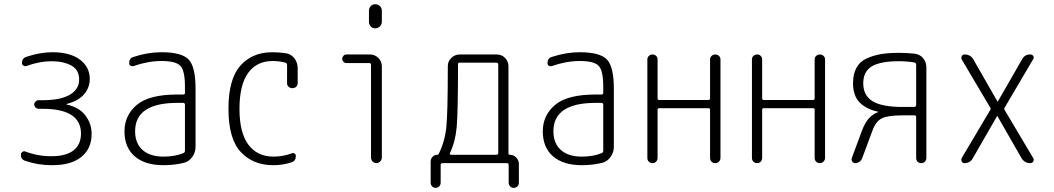

<svg xmlns="http://www.w3.org/2000/svg" viewBox="-20 -780 5040 918"><path d="M101.6 -10.7Q79.1 -17.6 80.1 -41Q80.1 -48.8 86.9 -53.7Q93.8 -58.6 100.6 -55.7Q164.1 -32.2 227.5 -33.2Q295.9 -33.2 331.5 -61Q367.2 -88.9 367.2 -141.6Q367.2 -259.8 183.6 -259.8H164.1Q156.2 -259.8 149.9 -266.1Q143.6 -272.5 143.6 -280.3Q143.6 -288.1 149.9 -294.4Q156.2 -300.8 164.1 -300.8H183.6Q269.5 -300.8 314 -327.1Q358.4 -353.5 358.4 -399.4Q358.4 -446.3 320.8 -466.8Q283.2 -487.3 225.6 -487.3Q169.9 -487.3 107.4 -464.8Q99.6 -461.9 92.3 -466.3Q85 -470.7 85 -478.5Q85 -502 107.4 -508.8Q172.9 -530.3 230.5 -530.3Q314.5 -530.3 361.8 -495.1Q409.2 -460 409.2 -402.3Q409.2 -361.3 382.3 -329.6Q355.5 -297.9 299.8 -283.2Q297.9 -283.2 297.9 -281.2Q297.9 -280.3 298.8 -280.3Q359.4 -266.6 388.7 -227.5Q418 -188.5 418 -139.6Q418 -69.3 369.1 -29.8Q320.3 9.8 230.5 9.8Q165 10.7 101.6 -10.7Z M828.1 -288.1Q626 -288.1 626 -152.3Q626 -94.7 661.6 -63Q697.3 -31.2 761.7 -31.2Q816.4 -31.2 856.4 -47.9Q864.3 -50.8 864.3 -59.6V-279.3Q864.3 -288.1 855.5 -288.1ZM761.7 9.8Q672.9 9.8 624 -32.7Q575.2 -75.2 575.2 -151.9Q575.2 -228.5 633.8 -278.3Q692.4 -328.1 828.1 -328.1H855.5Q864.3 -328.1 864.3 -335.9V-365.2Q864.3 -441.4 842.8 -464.8Q821.3 -488.3 752 -488.3Q686.5 -488.3 618.2 -463.9Q610.4 -461.9 604 -465.8Q597.7 -469.7 597.7 -477.5Q597.7 -502 618.2 -507.8Q686.5 -530.3 752 -530.3Q848.6 -530.3 881.8 -495.6Q915 -460.9 915 -355.5V-79.1Q915 -51.8 899.9 -30.3Q884.8 -8.8 861.3 -2Q815.4 9.8 761.7 9.8Z M1286.1 9.8Q1190.4 9.8 1131.3 -53.2Q1072.3 -116.2 1072.3 -259.8Q1072.3 -402.3 1129.4 -466.3Q1186.5 -530.3 1282.2 -530.3Q1312.5 -530.3 1346.7 -525.4Q1372.1 -521.5 1387.7 -501Q1403.3 -480.5 1403.3 -454.1V-381.8Q1403.3 -372.1 1396 -365.2Q1388.7 -358.4 1377.9 -358.4Q1367.2 -358.4 1359.9 -365.2Q1352.5 -372.1 1352.5 -381.8V-468.8Q1352.5 -477.5 1344.7 -480.5Q1314.5 -488.3 1284.2 -488.3Q1207 -488.3 1166 -430.7Q1125 -373 1125 -259.8Q1125 -145.5 1167.5 -88.4Q1210 -31.2 1288.1 -31.2Q1333 -31.2 1375 -46.9Q1381.8 -49.8 1388.2 -45.9Q1394.5 -42 1394.5 -34.2Q1394.5 -10.7 1374 -3.9Q1332 9.8 1286.1 9.8Z M1635.7 -478.5Q1627.9 -478.5 1622.1 -484.9Q1616.2 -491.2 1616.2 -499Q1616.2 -506.8 1622.1 -513.2Q1627.9 -519.5 1635.7 -519.5H1749Q1772.5 -519.5 1789.1 -502.9Q1805.7 -486.3 1805.7 -462.9V-26.4Q1805.7 -16.6 1797.9 -8.3Q1790 0 1779.8 0Q1769.5 0 1761.7 -7.8Q1753.9 -15.6 1753.9 -26.4V-469.7Q1753.9 -478.5 1745.1 -478.5ZM1744.1 -728.5Q1744.1 -741.2 1752.4 -750.5Q1760.7 -759.8 1773.9 -759.8Q1787.1 -759.8 1796.4 -751Q1805.7 -742.2 1805.7 -728.5V-675.8Q1805.7 -663.1 1796.4 -653.8Q1787.1 -644.5 1773.9 -644.5Q1760.7 -644.5 1752.4 -653.8Q1744.1 -663.1 1744.1 -675.8Z M2130.9 -46.9Q2129.9 -44.9 2131.3 -42.5Q2132.8 -40 2135.7 -40H2352.5Q2361.3 -40 2362.3 -47.9V-471.7Q2362.3 -479.5 2352.5 -480.5H2177.7Q2169.9 -480.5 2169.9 -472.7Q2169.9 -242.2 2163.6 -172.4Q2157.2 -102.5 2130.9 -46.9ZM2039.1 93.8V-7.8Q2039.1 -20.5 2048.3 -30.3Q2057.6 -40 2071.3 -40Q2076.2 -40 2077.1 -43Q2106.4 -101.6 2113.8 -169.9Q2121.1 -238.3 2121.1 -463.9Q2121.1 -487.3 2138.2 -503.4Q2155.3 -519.5 2177.7 -519.5H2355.5Q2378.9 -519.5 2395 -502.9Q2411.1 -486.3 2411.1 -462.9V-45.9Q2411.1 -40 2418 -40Q2435.5 -40 2448.2 -26.9Q2460.9 -13.7 2460.9 3.9V93.8Q2460.9 103.5 2454.1 110.8Q2447.3 118.2 2435.5 118.2Q2425.8 118.2 2418.9 110.8Q2412.1 103.5 2412.1 93.8V8.8Q2412.1 0 2403.3 0H2095.7Q2086.9 0 2086.9 8.8V93.8Q2086.9 103.5 2080.1 110.8Q2073.2 118.2 2063 118.2Q2052.7 118.2 2045.9 110.8Q2039.1 103.5 2039.1 93.8Z M2828.1 -288.1Q2626 -288.1 2626 -152.3Q2626 -94.7 2661.6 -63Q2697.3 -31.2 2761.7 -31.2Q2816.4 -31.2 2856.4 -47.9Q2864.3 -50.8 2864.3 -59.6V-279.3Q2864.3 -288.1 2855.5 -288.1ZM2761.7 9.8Q2672.9 9.8 2624 -32.7Q2575.2 -75.2 2575.2 -151.9Q2575.2 -228.5 2633.8 -278.3Q2692.4 -328.1 2828.1 -328.1H2855.5Q2864.3 -328.1 2864.3 -335.9V-365.2Q2864.3 -441.4 2842.8 -464.8Q2821.3 -488.3 2752 -488.3Q2686.5 -488.3 2618.2 -463.9Q2610.4 -461.9 2604 -465.8Q2597.7 -469.7 2597.7 -477.5Q2597.7 -502 2618.2 -507.8Q2686.5 -530.3 2752 -530.3Q2848.6 -530.3 2881.8 -495.6Q2915 -460.9 2915 -355.5V-79.1Q2915 -51.8 2899.9 -30.3Q2884.8 -8.8 2861.3 -2Q2815.4 9.8 2761.7 9.8Z M3075.2 -24.4V-496.1Q3075.2 -505.9 3082.5 -512.7Q3089.8 -519.5 3100.1 -519.5Q3110.4 -519.5 3117.2 -512.7Q3124 -505.9 3124 -496.1V-310.5Q3124 -301.8 3131.8 -301.8H3367.2Q3375 -301.8 3375 -310.5V-495.1Q3375 -505.9 3382.3 -512.7Q3389.6 -519.5 3399.9 -519.5Q3410.2 -519.5 3417.5 -512.7Q3424.8 -505.9 3424.8 -495.1V-25.4Q3424.8 -14.6 3417.5 -7.3Q3410.2 0 3399.9 0Q3389.6 0 3382.3 -6.8Q3375 -13.7 3375 -25.4V-254.9Q3375 -262.7 3367.2 -262.7H3131.8Q3124 -262.7 3124 -254.9V-24.4Q3124 -14.6 3117.2 -7.3Q3110.4 0 3100.1 0Q3089.8 0 3082.5 -6.8Q3075.2 -13.7 3075.2 -24.4Z M3575.2 -24.4V-496.1Q3575.2 -505.9 3582.5 -512.7Q3589.8 -519.5 3600.1 -519.5Q3610.4 -519.5 3617.2 -512.7Q3624 -505.9 3624 -496.1V-310.5Q3624 -301.8 3631.8 -301.8H3867.2Q3875 -301.8 3875 -310.5V-495.1Q3875 -505.9 3882.3 -512.7Q3889.6 -519.5 3899.9 -519.5Q3910.2 -519.5 3917.5 -512.7Q3924.8 -505.9 3924.8 -495.1V-25.4Q3924.8 -14.6 3917.5 -7.3Q3910.2 0 3899.9 0Q3889.6 0 3882.3 -6.8Q3875 -13.7 3875 -25.4V-254.9Q3875 -262.7 3867.2 -262.7H3631.8Q3624 -262.7 3624 -254.9V-24.4Q3624 -14.6 3617.2 -7.3Q3610.4 0 3600.1 0Q3589.8 0 3582.5 -6.8Q3575.2 -13.7 3575.2 -24.4Z M4107.4 -381.8Q4107.4 -323.2 4152.3 -295.9Q4197.3 -268.6 4294.9 -268.6H4350.6Q4359.4 -268.6 4360.4 -277.3V-470.7Q4360.4 -478.5 4351.6 -481.4Q4317.4 -487.3 4277.3 -487.3Q4188.5 -487.3 4147.9 -462.4Q4107.4 -437.5 4107.4 -381.8ZM4069.3 0Q4060.5 0 4055.2 -7.3Q4049.8 -14.6 4052.7 -24.4L4101.6 -156.2Q4115.2 -192.4 4133.8 -213.4Q4152.3 -234.4 4178.7 -244.1L4179.7 -245.1Q4179.7 -246.1 4177.7 -246.1Q4122.1 -257.8 4090.3 -290Q4058.6 -322.3 4058.6 -381.8Q4058.6 -425.8 4074.7 -455.6Q4090.8 -485.4 4122.6 -500Q4154.3 -514.6 4190.4 -521Q4226.6 -527.3 4277.3 -527.3Q4318.4 -527.3 4352.5 -523.4Q4377.9 -520.5 4393.6 -502Q4409.2 -483.4 4409.2 -458V-24.4Q4409.2 -14.6 4402.3 -7.3Q4395.5 0 4384.8 0Q4374 0 4367.2 -6.8Q4360.4 -13.7 4360.4 -24.4V-220.7Q4360.4 -228.5 4350.6 -228.5H4294.9Q4224.6 -228.5 4195.8 -213.9Q4167 -199.2 4151.4 -155.3L4102.5 -24.4Q4098.6 -13.7 4089.4 -6.8Q4080.1 0 4069.3 0Z M4578.1 -24.4 4713.9 -252.9Q4718.8 -259.8 4713.9 -266.6L4578.1 -496.1Q4574.2 -503.9 4578.6 -511.7Q4583 -519.5 4591.8 -519.5Q4620.1 -519.5 4633.8 -496.1L4749 -294.9Q4749 -293.9 4750 -293.9Q4751 -293.9 4751 -294.9L4867.2 -497.1Q4879.9 -520.5 4907.2 -519.5Q4916 -519.5 4920.4 -511.7Q4924.8 -503.9 4919.9 -497.1L4784.2 -266.6Q4779.3 -259.8 4784.2 -252.9L4919.9 -24.4Q4924.8 -16.6 4920.4 -8.3Q4916 0 4906.2 0Q4877.9 0 4863.3 -25.4L4749 -224.6Q4749 -225.6 4748 -225.6Q4747.1 -225.6 4747.1 -224.6L4631.8 -24.4Q4619.1 0 4590.8 0Q4582 0 4578.1 -8.3Q4574.2 -16.6 4578.1 -24.4Z"/></svg>

Font: Rounded-X Mgen+ 1mn light
Style: Regular
Weight: 200
Designer: [Source Han Sans]
Ryoko NISHIZUKA  (kana & ideographs); Paul D. Hunt (Latin, Greek & Cyrillic); Wenlong ZHANG  (bopomofo
Version: Version 1.059.20150602